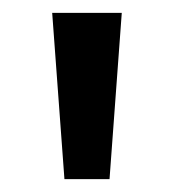

<svg xmlns="http://www.w3.org/2000/svg" viewBox="-20 -734 269 298"><path d="M169 -714 150 -456H80L61 -714Z"/></svg>

Font: Noto Sans Hebrew SemiCondensed Medium
Style: Regular
Weight: 500
Width: 4
Designer: Monotype Design Team
Foundry: Monotype Imaging Inc.
Version: Version 2.003